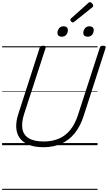

<svg xmlns="http://www.w3.org/2000/svg" viewBox="-20 -1365 1014 1805"><path d="M389 19Q305 19 249 -4.5Q193 -28 164 -69.5Q135 -111 132.5 -169Q130 -227 153 -296L353 -916Q356 -926 363 -930.5Q370 -935 385 -935Q400 -935 406.5 -930.5Q413 -926 409 -915L206 -291Q181 -212 190.5 -154.5Q200 -97 249.5 -66Q299 -35 391 -35Q473 -35 535.5 -62.5Q598 -90 642.5 -146Q687 -202 713 -284L918 -916Q921 -926 927.5 -930.5Q934 -935 950 -935Q979 -935 973 -915L768 -280Q737 -181 684 -114.5Q631 -48 557 -14.5Q483 19 389 19ZM560 -1020Q543 -1020 531.5 -1028.5Q520 -1037 520 -1056Q520 -1079 535 -1098.5Q550 -1118 578 -1118Q595 -1118 606.5 -1109.5Q618 -1101 618 -1082Q618 -1058 603.5 -1039Q589 -1020 560 -1020ZM804 -1020Q786 -1020 774.5 -1028.5Q763 -1037 763 -1056Q763 -1079 778.5 -1098.5Q794 -1118 821 -1118Q838 -1118 849.5 -1109.5Q861 -1101 861 -1082Q861 -1058 846.5 -1039Q832 -1020 804 -1020ZM665 -1154Q658 -1154 649.5 -1162.5Q641 -1171 641 -1178Q641 -1180 641.5 -1183Q642 -1186 646 -1190L809 -1336Q814 -1340 816.5 -1342.5Q819 -1345 824 -1345Q831 -1345 838.5 -1339.5Q846 -1334 851 -1326.5Q856 -1319 856 -1312Q856 -1308 855 -1305Q854 -1302 849 -1297L679 -1161Q674 -1158 671.5 -1156Q669 -1154 665 -1154ZM0 410H897V420H0ZM0 -20H897V0H0ZM0 -505H897V-500H0ZM0 -930H897V-920H0Z"/></svg>

Font: Playwrite DE LA Guides
Style: Regular
Weight: 400
Designer: Veronika Burian, José Scaglione
Foundry: TypeTogether
Version: Version 1.003